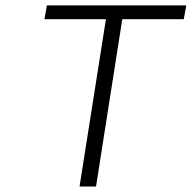

<svg xmlns="http://www.w3.org/2000/svg" viewBox="-20 -680 699 700"><path d="M270 0 366.2 -609.9H142.1L150.9 -660.2H659.2L649.9 -609.9H425.8L330.1 0Z"/></svg>

Font: Office Code Pro D Light Italic
Style: Regular
Weight: 300
Italic angle: -9°
Designer: Nathan Rutzky & Paul D. Hunt
Foundry: Adobe Systems Incorporated
Version: Version 1.004;PS 001.004;hotconv 1.0.70;makeotf.lib2.5.58329